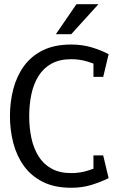

<svg xmlns="http://www.w3.org/2000/svg" viewBox="-20 -887 566 917"><path d="M320.2 -604.3Q264.7 -604.3 226.1 -583.1Q187.5 -561.8 163.9 -523.8Q140.3 -485.8 129.9 -436.8Q119.5 -387.8 119.5 -332.3H27.5Q27.5 -400.3 43.6 -461.8Q59.7 -523.3 94.3 -571.3Q129 -619.3 184.8 -646.8Q240.7 -674.3 320.2 -674.3Q372.5 -674.3 417.2 -661Q461.8 -647.7 498.8 -628.3L469.8 -566.3Q433.7 -582.2 397.1 -593.2Q360.5 -604.3 320.2 -604.3ZM320.2 -60.3Q360.5 -60.3 397.1 -71.4Q433.7 -82.5 469.8 -98.3L498.8 -36.3Q461.8 -17.8 417.2 -4Q372.5 9.8 320.2 9.8Q240.7 9.8 184.8 -18.2Q129 -46.2 94.3 -94.2Q59.7 -142.2 43.6 -203.8Q27.5 -265.3 27.5 -332.3H119.5Q119.5 -277 129.9 -228Q140.3 -179 163.9 -141Q187.5 -103 226.1 -81.7Q264.7 -60.3 320.2 -60.3ZM426.3 -520V-628.3H498.8L473 -520ZM426.3 -144.7H472.8L498.8 -36.3H426.3ZM450.2 -867 320.2 -723.7H246.8L345.2 -867Z"/></svg>

Font: Epunda Slab Light
Style: Regular
Weight: 300
Designer: Simon Atzbach
Foundry: typofactur
Version: Version 1.102